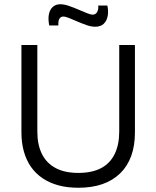

<svg xmlns="http://www.w3.org/2000/svg" viewBox="-20 -872 737 905"><path d="M349 13Q297 13 255 1.5Q213 -10 180.5 -32Q148 -54 126 -85.5Q104 -117 92.5 -158Q81 -199 81 -248V-660H156V-252Q156 -190 177.5 -146.5Q199 -103 242 -80Q285 -57 349 -57Q414 -57 456.5 -79.5Q499 -102 520.5 -146Q542 -190 542 -252V-660H616V-248Q616 -123 546.5 -55Q477 13 349 13ZM429 -746Q410 -746 388.5 -753.5Q367 -761 346 -770Q325 -779 307 -786.5Q289 -794 278 -794Q267 -794 260.5 -784.5Q254 -775 255 -752H212Q206 -783 210.5 -805Q215 -827 229 -839.5Q243 -852 264 -852Q282 -852 304 -844.5Q326 -837 348 -827.5Q370 -818 388.5 -810.5Q407 -803 417 -803Q431 -803 438 -815.5Q445 -828 443 -846H486Q492 -819 487.5 -796Q483 -773 468.5 -759.5Q454 -746 429 -746Z"/></svg>

Font: Bricolage Grotesque 24pt Light
Style: Regular
Weight: 300
Designer: Mathieu Triay
Foundry: Atelier Triay
Version: Version 1.001;gftools[0.9.33.dev8+g029e19f]